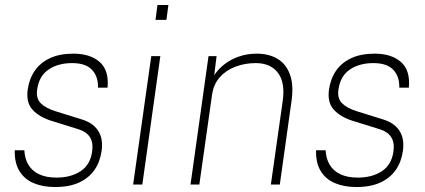

<svg xmlns="http://www.w3.org/2000/svg" viewBox="-20 -743 1712 773"><path d="M202 10Q152 10 114.8 -6Q77.5 -22 57.8 -55Q38 -88 39.5 -138H78Q79.5 -105 94 -80.2Q108.5 -55.5 136.8 -41.8Q165 -28 207.5 -28Q265.5 -28 304.5 -53.8Q343.5 -79.5 351 -133Q356 -169 342 -190.8Q328 -212.5 296.5 -222.5L187 -256.5Q137 -272.5 110.8 -301.5Q84.5 -330.5 91.5 -382Q97.5 -425.5 119.8 -458Q142 -490.5 181 -508.8Q220 -527 275.5 -527Q343 -527 381.2 -493.5Q419.5 -460 413 -390H374.5Q376 -434.5 350.5 -461.8Q325 -489 270.5 -489Q214 -489 175.5 -463Q137 -437 129.5 -382Q124.5 -347 144.2 -327.2Q164 -307.5 202.5 -295.5L311.5 -261.5Q336.5 -253.5 353 -240.5Q369.5 -227.5 378.5 -211Q387.5 -194.5 389.8 -175Q392 -155.5 389 -135Q383 -91.5 360.5 -59Q338 -26.5 298.5 -8.2Q259 10 202 10Z M516 0 589 -517H625.5L553 0ZM606 -663 614 -723H658L650 -663Z M747 0 819.5 -517H852L842.5 -440Q858 -464.5 883.5 -484.2Q909 -504 942.2 -515.5Q975.5 -527 1014 -527Q1062 -527 1096.8 -506.5Q1131.5 -486 1147.2 -443.5Q1163 -401 1153.5 -335L1106.5 0H1070.5L1118 -335Q1129 -410 1099.2 -449.5Q1069.5 -489 1009.5 -489Q967 -489 929 -475Q891 -461 865.2 -432.5Q839.5 -404 833.5 -360L782.5 0Z M1415 10Q1365 10 1327.8 -6Q1290.5 -22 1270.8 -55Q1251 -88 1252.5 -138H1291Q1292.5 -105 1307 -80.2Q1321.5 -55.5 1349.8 -41.8Q1378 -28 1420.5 -28Q1478.5 -28 1517.5 -53.8Q1556.5 -79.5 1564 -133Q1569 -169 1555 -190.8Q1541 -212.5 1509.5 -222.5L1400 -256.5Q1350 -272.5 1323.8 -301.5Q1297.5 -330.5 1304.5 -382Q1310.5 -425.5 1332.8 -458Q1355 -490.5 1394 -508.8Q1433 -527 1488.5 -527Q1556 -527 1594.2 -493.5Q1632.5 -460 1626 -390H1587.5Q1589 -434.5 1563.5 -461.8Q1538 -489 1483.5 -489Q1427 -489 1388.5 -463Q1350 -437 1342.5 -382Q1337.5 -347 1357.2 -327.2Q1377 -307.5 1415.5 -295.5L1524.5 -261.5Q1549.5 -253.5 1566 -240.5Q1582.5 -227.5 1591.5 -211Q1600.5 -194.5 1602.8 -175Q1605 -155.5 1602 -135Q1596 -91.5 1573.5 -59Q1551 -26.5 1511.5 -8.2Q1472 10 1415 10Z"/></svg>

Font: Public Sans Thin Thin
Style: Italic
Weight: 250
Italic angle: -8°
Version: Version 2.001